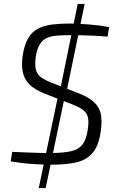

<svg xmlns="http://www.w3.org/2000/svg" viewBox="-20 -821 603 971"><path d="M334 -702Q384 -701 434 -697Q484 -693 532 -684L524 -636Q487 -639 455 -640.5Q423 -642 392.5 -642.5Q362 -643 326 -643Q292 -643 264 -640.5Q236 -638 215 -628Q194 -618 180 -594.5Q166 -571 160 -528Q156 -493 161 -470.5Q166 -448 183.5 -433.5Q201 -419 235 -405L376 -350Q428 -330 455 -305Q482 -280 489.5 -245.5Q497 -211 490 -160Q480 -86 449.5 -49Q419 -12 366.5 0Q314 12 237 12Q207 12 153.5 9Q100 6 34 -5L42 -53Q93 -51 127.5 -49.5Q162 -48 189 -47.5Q216 -47 241 -47Q301 -48 338.5 -56Q376 -64 396.5 -89.5Q417 -115 424 -167Q430 -206 424.5 -228Q419 -250 400.5 -264.5Q382 -279 348 -292L205 -348Q157 -367 130.5 -392.5Q104 -418 96 -453Q88 -488 94 -535Q102 -592 121.5 -626Q141 -660 172 -676Q203 -692 243.5 -697Q284 -702 334 -702ZM277 -352 311 -349 211 130H176ZM408 -801 315 -349 281 -352 373 -801Z"/></svg>

Font: Exo 2 Light
Style: Italic
Weight: 300
Italic angle: -8°
Designer: Natanael Gama
Foundry: Natanael Gama
Version: Version 2.010